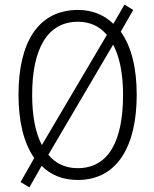

<svg xmlns="http://www.w3.org/2000/svg" viewBox="-20 -768 666 830"><path d="M571 -358C571 -474 548 -567 502 -631L556 -725L518 -748L470 -665C431 -703 380 -725 317 -725C148 -725 60 -589 60 -359C60 -247 81 -152 128 -85L69 19L107 42L160 -51C199 -12 251 10 316 10C490 10 571 -141 571 -358ZM119 -358C119 -554 183 -674 317 -674C370 -674 411 -654 442 -617L161 -141C133 -194 119 -268 119 -358ZM512 -358C512 -158 449 -41 316 -41C263 -41 220 -61 189 -99L469 -575C497 -523 512 -449 512 -358Z"/></svg>

Font: Noto Sans Display SemiCondensed Light
Style: Regular
Weight: 300
Width: 4
Designer: Monotype Design Team
Foundry: Monotype Imaging Inc.
Version: Version 1.900